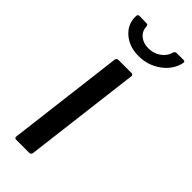

<svg xmlns="http://www.w3.org/2000/svg" viewBox="-228 -725 759 759"><g transform="rotate(45 151.5 -345.5)"><path d="M42 -10 102 -499Q104 -509 113 -509H187Q191 -509 193.5 -506Q196 -503 195 -499L135 -10Q133 0 124 0H50Q46 0 43.5 -3Q41 -6 42 -10ZM40 -681Q40 -691 50 -691L89 -690Q98 -690 98 -681Q99 -656 117.5 -640.5Q136 -625 164 -625Q193 -625 215.5 -640.5Q238 -656 245 -681Q248 -691 257 -691H295Q305 -691 303 -682Q294 -637 253 -606.5Q212 -576 158 -576Q106 -576 72 -606Q38 -636 40 -681Z"/></g></svg>

Font: Barlow Medium
Style: Italic
Weight: 500
Italic angle: -7°
Designer: Jeremy Tribby
Foundry: Tribby Type
Version: Version 1.408